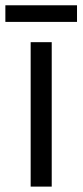

<svg xmlns="http://www.w3.org/2000/svg" viewBox="-38 -692 306 712"><path d="M153.8 0H75.7V-535.6H153.8ZM247.6 -672.4V-610.8H-18.1V-672.4Z"/></svg>

Font: Open Sans SemiCondensed
Style: Regular
Weight: 400
Width: 4
Designer: Monotype Design Team
Foundry: Monotype Imaging Inc.
Version: Version 3.000